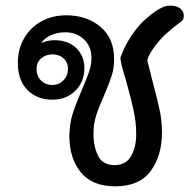

<svg xmlns="http://www.w3.org/2000/svg" viewBox="-20 -658 690 678"><path d="M629 -602Q629 -593 625.5 -588Q622 -583 616 -579Q610 -575 608 -573L591 -560Q565 -538 561 -534Q541 -514 523 -489.5Q505 -465 500 -445L520 -366Q537 -303 544.5 -265.5Q552 -228 552 -191Q552 -108 512 -54Q472 0 387 0Q305 0 265 -50Q225 -100 225 -176Q225 -220 236.5 -256Q248 -292 270 -343Q287 -382 295 -406Q303 -430 303 -453Q303 -494 276.5 -519Q250 -544 210 -544Q183 -544 159.5 -533.5Q136 -523 126 -506Q148 -516 172 -516Q221 -516 249.5 -488Q278 -460 278 -417Q278 -370 246.5 -338Q215 -306 165 -306Q111 -306 77 -340Q43 -374 43 -436Q43 -485 65.5 -523.5Q88 -562 127 -583Q166 -604 214 -604Q286 -604 334.5 -563.5Q383 -523 383 -449Q383 -418 375 -392.5Q367 -367 348 -322Q329 -280 319.5 -250Q310 -220 310 -185Q310 -142 326 -108.5Q342 -75 385 -75Q424 -75 442.5 -106Q461 -137 461 -185Q461 -226 451.5 -269.5Q442 -313 424 -377Q406 -434 405 -454Q420 -496 444.5 -532.5Q469 -569 496 -592Q529 -622 558 -634Q567 -638 583 -638Q603 -638 616 -628.5Q629 -619 629 -602ZM166 -466Q142 -466 125.5 -452Q109 -438 109 -414Q109 -390 124.5 -374Q140 -358 165 -358Q188 -358 204 -374.5Q220 -391 220 -415Q220 -438 204.5 -452Q189 -466 166 -466Z"/></svg>

Font: Mali Medium
Style: Regular
Weight: 500
Version: Version 1.000; ttfautohint (v1.6)